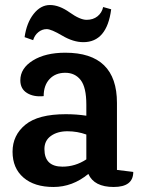

<svg xmlns="http://www.w3.org/2000/svg" viewBox="-20 -730 561 765"><path d="M511 -45Q511 15 433 15Q355 15 332 -37Q269 15 193 15Q117 15 73.5 -22.5Q30 -60 30 -125.5Q30 -191 81 -233Q132 -275 242 -275Q285 -275 324 -269V-313Q324 -382 301.5 -411Q279 -440 240 -440Q201 -440 177.5 -415Q154 -390 154 -347Q114 -343 87.5 -359.5Q61 -376 61 -410Q61 -458 111 -489Q161 -520 240 -520Q446 -520 446 -320V-53ZM324 -194Q288 -207 248.5 -207Q209 -207 183 -188.5Q157 -170 157 -136Q157 -66 229 -66Q280 -66 324 -95ZM312 -562Q272 -562 228 -588Q184 -614 166 -614Q148 -614 133 -602Q118 -590 112 -570L78 -582Q86 -639 114 -674.5Q142 -710 179 -710Q216 -710 257.5 -680.5Q299 -651 325 -651Q351 -651 368.5 -665Q386 -679 391 -702L423 -693Q406 -562 312 -562Z"/></svg>

Font: Karma
Style: Bold
Weight: 700
Designer: Joana Correia
Foundry: Indian Type Foundry
Version: Version 1.202;PS 1.0;hotconv 1.0.78;makeotf.lib2.5.61930; tt